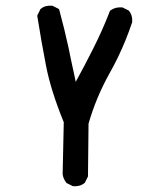

<svg xmlns="http://www.w3.org/2000/svg" viewBox="-20 -513 540 666"><path d="M231.9 132.3 212.4 122.6 210.9 122.1 210.4 121.1Q208.5 118.7 207 116.5Q205.6 114.3 204.1 111.8Q202.6 109.4 201.7 106.9Q200.7 104.5 199.7 101.8Q198.7 99.1 198.2 96.2Q197.8 93.3 197.3 90.3V89.8L201.2 -88.9Q156.2 -199.2 139.6 -285.2Q123 -371.1 109.4 -457V-459L109.9 -460.4L119.6 -480L120.1 -481.4L121.1 -481.9Q128.9 -488.8 138.9 -491.5Q148.9 -494.1 160.6 -493.2H161.6L162.6 -492.7L182.1 -482.9L184.6 -481.4L185.5 -479Q203.1 -414.6 217.8 -347.2Q220.7 -332 223.9 -317.1Q227.1 -302.2 230.2 -287.6Q233.4 -272.9 236.6 -258.3Q239.7 -243.7 242.7 -229Q273.9 -286.1 302.7 -343.3Q335.4 -407.7 360.8 -473.6L361.3 -475.6L362.8 -476.6Q379.9 -489.3 403.8 -487.3H404.8L405.8 -486.8L425.3 -477.1L426.8 -476.6L427.2 -475.6Q440.4 -460 438.5 -436V-435.1L438 -434.6Q427.7 -403.8 415.5 -373.8Q403.3 -343.8 389.2 -314.5Q375 -285.2 358.9 -256.8Q312.5 -172.9 287.1 -84L285.2 97.7V99.1L284.7 100.1L274.9 119.6L274.4 121.1L273.4 121.6Q257.8 134.8 233.9 132.8H232.9Z"/></svg>

Font: NaikaiFont
Style: SemiBold
Weight: 600
Version: Version 1.89